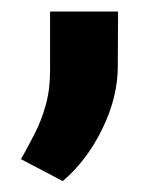

<svg xmlns="http://www.w3.org/2000/svg" viewBox="-20 -141 285 339"><path d="M188 -24.4Q188 30.8 160.6 86.7Q133.3 142.6 90.8 178.7L17.1 140.1Q29.3 118.2 41 95.5Q52.7 72.8 60.5 45.4Q68.4 18.1 68.4 -17.1V-120.6H188.5Z"/></svg>

Font: Heebo
Style: Bold
Weight: 700
Designer: Oded Ezer
Foundry: Ezer Type House
Version: Version 3.100